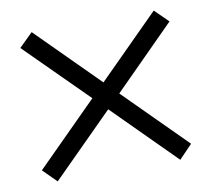

<svg xmlns="http://www.w3.org/2000/svg" viewBox="-68 -623 805 731"><g transform="rotate(-10 334.5 -257.5)"><path d="M623 -495 387 -258 623 -22 572 31 335 -206 98 31 46 -21 283 -258 46 -494 99 -546 335 -310 571 -546Z"/></g></svg>

Font: STIX Two Text Medium
Style: Regular
Weight: 500
Designer: Ross Mills, John Hudson & Paul Hanslow, Tiro Typeworks Ltd; with prior portions MicroPress Inc., and Coen Hoffman.
Foundry: Tiro Typeworks Ltd
Version: Version 2.13 b171